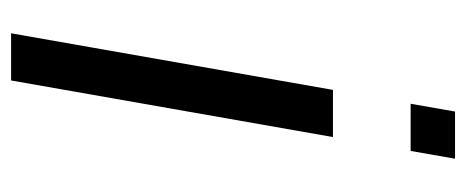

<svg xmlns="http://www.w3.org/2000/svg" viewBox="-267 -573 840 346"><g transform="rotate(-90 153.0 -400.0)"><path d="M40 0H125L139 -80H54ZM79 -220H164L266 -800H181Z"/></g></svg>

Font: Gauge
Style: Italic
Weight: 400
Italic angle: -80°
Designer: Daniel Pimley
Foundry: Daniel Pimley
Version: Version 1.000;PS 001.001;hotconv 1.0.56